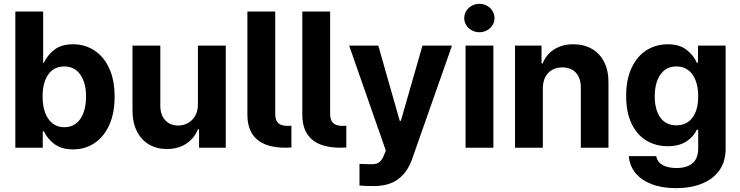

<svg xmlns="http://www.w3.org/2000/svg" viewBox="-20 -767 3844 997"><path d="M59.6 -707H204.1V-441.4H208Q227.1 -481.9 263.2 -509.5Q299.3 -537.1 359.4 -537.1Q419.4 -537.1 468.5 -506.1Q517.6 -475.1 546.4 -413.8Q575.2 -352.5 575.2 -264.6Q575.2 -178.7 546.9 -116.9Q518.6 -55.2 469.7 -23.2Q420.9 8.8 359.4 8.8Q300.3 8.8 263.4 -18.3Q226.6 -45.4 208 -85H202.1V0H59.6ZM313.5 -106.4Q367.7 -106.4 397.2 -149.9Q426.8 -193.4 426.8 -265.6Q426.8 -336.9 397.2 -379.4Q367.7 -421.9 313.5 -421.9Q259.8 -421.9 230.5 -380.1Q201.2 -338.4 201.2 -265.6Q201.2 -217.8 214.4 -181.9Q227.5 -146 252.9 -126.2Q278.3 -106.4 313.5 -106.4Z M1007.8 -530.3H1152.3V0H1013.7V-95.7H1007.8Q988.8 -48.3 947 -20.8Q905.3 6.8 846.7 6.8Q793.5 6.8 753.2 -17.1Q712.9 -41 690.4 -86.2Q668 -131.3 668 -192.4V-530.3H812.5V-217.8Q812.5 -170.9 837.6 -143.1Q862.8 -115.2 905.3 -115.2Q932.6 -115.2 956.1 -128.2Q979.5 -141.1 993.7 -166Q1007.8 -190.9 1007.8 -225.6Z M1473.6 -113.3Q1485.4 -113.3 1493.2 -114.3V-1Q1482.4 0 1463.9 0Q1264.6 0 1264.6 -171.9V-707H1409.2V-174.8Q1409.2 -143.6 1424.3 -128.4Q1439.5 -113.3 1473.6 -113.3Z M1758.8 -113.3Q1770.5 -113.3 1778.3 -114.3V-1Q1767.6 0 1749 0Q1549.8 0 1549.8 -171.9V-707H1694.3V-174.8Q1694.3 -143.6 1709.5 -128.4Q1724.6 -113.3 1758.8 -113.3Z M1846.7 196.3V84Q1883.8 85.9 1905.3 85.9Q1922.4 85.9 1933.8 83Q1945.3 80.1 1955.8 69.3Q1966.3 58.6 1974.6 37.1L1983.4 14.6L1793 -530.3H1944.3L2055.7 -139.6H2061.5L2173.8 -530.3H2327.1L2120.1 58.6Q2096.2 126.5 2048.3 162.8Q2000.5 199.2 1919.9 199.2Q1874.5 199.2 1846.7 196.3Z M2397.5 -530.3H2542V0H2397.5ZM2390.6 -672.9Q2390.6 -692.9 2401.1 -710Q2411.6 -727.1 2429.9 -737.1Q2448.2 -747.1 2469.7 -747.1Q2490.7 -747.1 2508.8 -737.1Q2526.9 -727.1 2537.4 -710Q2547.9 -692.9 2547.9 -672.9Q2547.9 -653.3 2537.4 -636.5Q2526.9 -619.6 2508.8 -609.6Q2490.7 -599.6 2469.7 -599.6Q2448.2 -599.6 2429.9 -609.6Q2411.6 -619.6 2401.1 -636.5Q2390.6 -653.3 2390.6 -672.9Z M2798.8 0H2654.3V-530.3H2792V-437.5H2797.9Q2816.4 -484.4 2857.9 -510.7Q2899.4 -537.1 2957 -537.1Q3012.2 -537.1 3053.7 -513.2Q3095.2 -489.3 3117.7 -444.1Q3140.1 -398.9 3139.6 -337.9V0H2996.1V-312.5Q2996.1 -361.3 2970.7 -389.2Q2945.3 -417 2900.4 -417Q2854 -417 2826.4 -387.7Q2798.8 -358.4 2798.8 -306.6Z M3245.1 43.9H3387.7Q3393.6 74.7 3421.1 90.1Q3448.7 105.5 3493.2 105.5Q3546.4 105.5 3575.9 80.8Q3605.5 56.2 3605.5 2.9V-93.8H3598.6Q3582 -57.1 3544.2 -32.5Q3506.3 -7.8 3447.3 -7.8Q3385.7 -7.8 3336.9 -36.9Q3288.1 -65.9 3259.8 -124.5Q3231.4 -183.1 3231.4 -268.6Q3231.4 -355.5 3260.3 -416Q3289.1 -476.6 3338.1 -506.8Q3387.2 -537.1 3447.3 -537.1Q3507.3 -537.1 3543.9 -509.3Q3580.6 -481.4 3598.6 -441.4H3604.5V-530.3H3748V5.9Q3748 71.8 3715.3 117.7Q3682.6 163.6 3624.5 186.8Q3566.4 210 3490.2 210Q3418 210 3364.3 189.5Q3310.5 168.9 3280 131.6Q3249.5 94.2 3245.1 43.9ZM3605.5 -266.6Q3605.5 -338.4 3575.7 -380.1Q3545.9 -421.9 3492.2 -421.9Q3438.5 -421.9 3409.2 -379.6Q3379.9 -337.4 3379.9 -266.6Q3379.9 -196.8 3408.9 -156.5Q3438 -116.2 3492.2 -116.2Q3545.9 -116.2 3575.7 -156Q3605.5 -195.8 3605.5 -266.6Z"/></svg>

Font: Pretendard GOV
Style: Bold
Weight: 700
Designer: Base glyphs from Inter by Rasmus Andersson; Hangeul glyphs from Noto Sans CJK(Source Han Sans) by Jang Soo-young and Kan
Foundry: Kil Hyung-jin
Version: Version 1.309